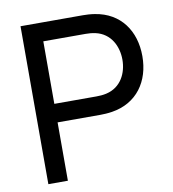

<svg xmlns="http://www.w3.org/2000/svg" viewBox="-81 -791 778 862"><g transform="rotate(-10 308.0 -360.0)"><path d="M70 0H159V-266H354.5C368 -266 389 -267 407.5 -270C523.5 -288 585.5 -378.5 585.5 -493C585.5 -607.5 524 -698 407.5 -716C389 -719 368.5 -720 354.5 -720H70ZM159 -350.5V-635.5H351.5C364 -635.5 381.5 -634.5 396.5 -631C465.5 -615.5 494.5 -553 494.5 -493C494.5 -433 465.5 -370.5 396.5 -355C381.5 -351.5 364 -350.5 351.5 -350.5Z"/></g></svg>

Font: Eudonet Medium
Style: Regular
Weight: 500
Designer: Mikhail Sharanda
Foundry: Mikhail Sharanda
Version: Version 4.503;Glyphs 3.1.2 (3151)